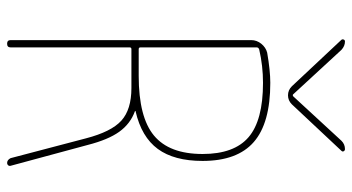

<svg xmlns="http://www.w3.org/2000/svg" viewBox="-245 -745 990 540"><g transform="rotate(90 250.0 -475.0)"><path d="M222.7 -800.8 91.8 -940.4Q89.8 -943.4 91.3 -946.8Q92.8 -950.2 96.7 -950.2Q109.4 -950.2 120.1 -940.4L246.1 -803.7H248H250L376 -940.4Q385.7 -950.2 399.4 -950.2Q403.3 -950.2 405.3 -946.8Q407.2 -943.4 404.3 -940.4L273.4 -800.8Q262.7 -790 248 -790Q233.4 -790 222.7 -800.8ZM193.4 -370.1Q309.6 -370.1 361.3 -413.1Q413.1 -456.1 413.1 -549.8Q413.1 -638.7 365.7 -679.2Q318.4 -719.7 212.9 -719.7Q165 -719.7 119.1 -709Q113.3 -707 113.3 -702.1V-375Q113.3 -370.1 118.2 -370.1ZM293 -361.3Q292 -361.3 292 -360.4Q292 -359.4 293 -359.4Q328.1 -346.7 350.6 -315.4Q373 -284.2 387.7 -226.6L446.3 -9.8Q447.3 -5.9 444.8 -2.9Q442.4 0 438.5 0Q429.7 0 424.8 -9.8L369.1 -221.7Q350.6 -293 319.3 -321.3Q288.1 -349.6 227.5 -349.6H118.2Q113.3 -349.6 113.3 -344.7V-9.8Q113.3 0 103 0Q92.8 0 92.8 -9.8V-686.5Q92.8 -702.1 103 -714.8Q113.3 -727.5 127.9 -731.4Q178.7 -740.2 212.9 -740.2Q326.2 -740.2 379.4 -693.8Q432.6 -647.5 432.6 -549.8Q432.6 -469.7 398.9 -423.8Q365.2 -377.9 293 -361.3Z"/></g></svg>

Font: Rounded Mgen+ 1mn thin
Style: Regular
Weight: 100
Designer: [Source Han Sans]
Ryoko NISHIZUKA  (kana & ideographs); Paul D. Hunt (Latin, Greek & Cyrillic); Wenlong ZHANG  (bopomofo
Version: Version 1.059.20150602